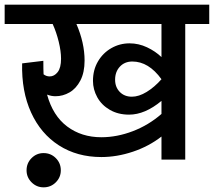

<svg xmlns="http://www.w3.org/2000/svg" viewBox="-40 -674 918 824"><path d="M0 0ZM858 -571H755V11H653V-88Q599 -46 530.5 -23Q462 0 395 0Q291 0 213 -50Q135 -100 93.5 -191Q52 -282 55 -402L146 -413Q146 -373 147 -355Q159 -346 173 -346Q193 -346 207.5 -364.5Q222 -383 222 -422Q222 -454 212 -495Q202 -536 186 -571H-20V-654H858ZM653 -571H288Q323 -490 323 -414Q323 -363 305 -328.5Q287 -294 258.5 -277.5Q230 -261 198 -261Q180 -261 162 -268Q187 -177 248.5 -131Q310 -85 395 -85Q462 -85 530 -111Q598 -137 653 -185V-241Q582 -182 514 -182Q467 -182 431.5 -202.5Q396 -223 377.5 -256.5Q359 -290 359 -327Q359 -374 380.5 -410.5Q402 -447 438 -467.5Q474 -488 516 -488Q555 -488 591 -471Q627 -454 653 -429ZM528 -410Q495 -410 474.5 -388Q454 -366 454 -332Q454 -300 474 -279.5Q494 -259 526 -259Q556 -259 589.5 -279.5Q623 -300 653 -334Q598 -410 528 -410ZM147 -17Q178 -17 199.5 4.5Q221 26 221 57Q221 87 199.5 108.5Q178 130 147 130Q117 130 95.5 108.5Q74 87 74 57Q74 26 95.5 4.5Q117 -17 147 -17Z"/></svg>

Font: Martel Sans SemiBold
Style: Regular
Weight: 600
Designer: Dan Reynolds and Mathieu Réguer
Foundry: Dan Reynolds and Mathieu Réguer
Version: Version 1.002; ttfautohint (v1.1) -l 5 -r 5 -G 72 -x 0 -D la